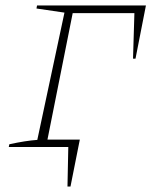

<svg xmlns="http://www.w3.org/2000/svg" viewBox="-20 -536 561 700"><path d="M512 -516 474 -322H465L470 -488H245L153 -27H271L237 144H226L229 0H12L14 -10Q73 -23 116 -26L215 -490L113 -505L115 -516Z"/></svg>

Font: Piazzolla SC Thin
Style: Italic
Weight: 100
Italic angle: -11.3°
Designer: Juan Pablo del Peral
Foundry: Huerta Tipografica
Version: Version 1.330